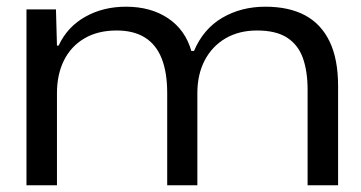

<svg xmlns="http://www.w3.org/2000/svg" viewBox="-20 -553 1077 573"><path d="M59 0V-525H147L150 -417H155Q181 -473 234.5 -503Q288 -533 356 -533Q430 -533 481.5 -498.5Q533 -464 551 -401H559Q587 -467 643.5 -500Q700 -533 772 -533Q842 -533 890 -507.5Q938 -482 963.5 -429.5Q989 -377 989 -296V0H898V-285Q898 -340 884 -379.5Q870 -419 837 -440.5Q804 -462 747 -462Q693 -462 653 -438.5Q613 -415 591 -373Q569 -331 569 -275V0H479V-275Q479 -337 462.5 -378.5Q446 -420 412.5 -441Q379 -462 328 -462Q272 -462 232 -438.5Q192 -415 171 -373Q150 -331 150 -275V0Z"/></svg>

Font: Mona Sans Expanded
Style: Regular
Weight: 400
Width: 7
Designer: Deni Anggara
Foundry: GitHub
Version: Version 2.000